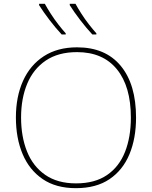

<svg xmlns="http://www.w3.org/2000/svg" viewBox="-20 -972 794 1002"><path d="M690 -358Q690 -250 655.5 -167Q621 -84 551.5 -37Q482 10 376 10Q272 10 202.5 -37.5Q133 -85 98 -168Q63 -251 63 -359Q63 -467 100 -549.5Q137 -632 208.5 -678.5Q280 -725 382 -725Q530 -725 610 -628.5Q690 -532 690 -358ZM90 -359Q90 -259 121 -181.5Q152 -104 216 -59.5Q280 -15 377 -15Q475 -15 538.5 -58.5Q602 -102 632.5 -179.5Q663 -257 663 -358Q663 -521 590 -610.5Q517 -700 382 -700Q284 -700 219 -656Q154 -612 122 -535Q90 -458 90 -359ZM374 -952Q386 -930 404.5 -901Q423 -872 444 -845Q465 -818 483 -798V-792H462Q431 -825 398.5 -867.5Q366 -910 344 -945V-952ZM214 -952Q226 -930 244.5 -901Q263 -872 284 -845Q305 -818 323 -798V-792H302Q271 -825 238.5 -867.5Q206 -910 184 -945V-952Z"/></svg>

Font: Noto Sans Thin
Style: Regular
Weight: 100
Designer: Monotype Design Team
Foundry: Monotype Imaging Inc.
Version: Version 2.007